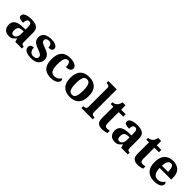

<svg xmlns="http://www.w3.org/2000/svg" viewBox="367 -2287 3825 3825"><g transform="rotate(45 2279.5 -375.0)"><path d="M202 10Q158 10 122.5 -7.5Q87 -25 66 -61.4Q45 -97.7 45 -153Q45 -234 101 -273Q157 -312 269 -316L351 -318.8V-374Q351 -407.6 347 -433.3Q343 -459 330 -473.5Q317 -488 289.5 -488Q264 -488 249 -474Q234 -460 228 -435.5Q222 -411 222 -380Q155 -380 121 -395Q87 -410 87 -447Q87 -483.8 115 -505.9Q143 -528 189.9 -538.5Q236.8 -549 292.8 -549Q398 -549 450.5 -511Q503 -473 503 -379.4V-124.1Q503 -96.6 508.5 -81.3Q514 -66 527.7 -59.5Q541.4 -53 563 -53H567V0H381L360 -69H351.4Q329 -42 309.5 -24.5Q290 -7 265 1.5Q240 10 202 10ZM256.8 -63Q286 -63 306.8 -78.7Q327.7 -94.3 339.3 -123.3Q351 -152.3 351 -191V-266L306 -263Q266 -261 242.9 -247.3Q219.9 -233.5 209.9 -209.3Q200 -185.1 200 -149.4Q200 -121 206 -101.5Q212 -82 224.8 -72.5Q237.6 -63 256.8 -63Z M830 10Q758 10 713.5 -5.5Q669 -21 649 -47.5Q629 -74 629 -107Q629 -140 645 -156Q661 -172 683 -177.5Q705 -183 722 -183Q722 -121 751.5 -85Q781 -49 830 -49Q882 -49 905.5 -69Q929 -89 929 -117Q929 -139 918 -155.5Q907 -172 880 -186.5Q853 -201 806 -217Q752 -236 715 -258.5Q678 -281 658.5 -312.5Q639 -344 639 -389Q639 -469 698 -508.5Q757 -548 854 -548Q917 -548 955.5 -534.5Q994 -521 1011.5 -499.5Q1029 -478 1029 -455Q1029 -421 1005.5 -403.5Q982 -386 927 -386Q927 -436 905 -463.5Q883 -491 839 -491Q807 -491 782.5 -475.5Q758 -460 758 -429Q758 -408 769.5 -392Q781 -376 811 -361Q841 -346 895 -327Q940 -312 974 -290.5Q1008 -269 1027.5 -238.5Q1047 -208 1047 -166Q1047 -83 990.5 -36.5Q934 10 830 10Z M1382 10Q1309 10 1253 -16.5Q1197 -43 1165.5 -103.5Q1134 -164 1134 -266Q1134 -374 1166.5 -435.5Q1199 -497 1254.5 -523Q1310 -549 1379 -549Q1444 -549 1488 -535Q1532 -521 1554.5 -497.5Q1577 -474 1577 -444Q1577 -423 1566.5 -403.5Q1556 -384 1528 -371.5Q1500 -359 1448 -359Q1448 -394 1442 -423Q1436 -452 1422 -470Q1408 -488 1383 -488Q1354 -488 1332.5 -468.5Q1311 -449 1299.5 -401Q1288 -353 1288 -267Q1288 -200 1300.5 -155Q1313 -110 1339 -87.5Q1365 -65 1407 -65Q1459 -65 1497 -88.5Q1535 -112 1552 -146Q1564 -139 1570 -126.5Q1576 -114 1576 -100Q1576 -75 1555.5 -49.5Q1535 -24 1492.5 -7Q1450 10 1382 10Z M1918.6 10Q1799 10 1730 -59.3Q1661 -128.7 1661 -270.3Q1661 -411 1727.1 -480Q1793.2 -549 1922 -549Q2042 -549 2111 -480Q2180 -411 2180 -270.3Q2180 -128.7 2113.5 -59.3Q2047 10 1918.6 10ZM1921.2 -53Q1960 -53 1982.7 -77.4Q2005.3 -101.7 2015.2 -150.5Q2025 -199.2 2025 -270Q2025 -377 2001.5 -431Q1978 -485 1920 -485Q1862 -485 1839 -431.2Q1816 -377.5 1816 -270Q1816 -164 1839.5 -108.5Q1863 -53 1921.2 -53Z M2244 0V-53H2256Q2271 -53 2287.5 -57.5Q2304 -62 2315.5 -76Q2327 -90 2327 -118V-646Q2327 -673 2315 -686Q2303 -699 2286.5 -703Q2270 -707 2256 -707H2244V-760H2479V-118Q2479 -90 2490.5 -76Q2502 -62 2519 -57.5Q2536 -53 2550 -53H2562V0Z M2822 10Q2755 10 2715 -25Q2675 -60 2675 -148V-468H2600V-519Q2632 -519 2657.5 -532Q2683 -545 2698 -561Q2713 -577 2725 -601.5Q2737 -626 2744 -660H2827V-536H2955V-468H2827V-158Q2827 -113 2842.5 -92Q2858 -71 2893 -71Q2913 -71 2930.5 -73.5Q2948 -76 2964 -80V-15Q2948 -8 2911.5 1Q2875 10 2822 10Z M3186 10Q3142 10 3106.5 -7.5Q3071 -25 3050 -61.4Q3029 -97.7 3029 -153Q3029 -234 3085 -273Q3141 -312 3253 -316L3335 -318.8V-374Q3335 -407.6 3331 -433.3Q3327 -459 3314 -473.5Q3301 -488 3273.5 -488Q3248 -488 3233 -474Q3218 -460 3212 -435.5Q3206 -411 3206 -380Q3139 -380 3105 -395Q3071 -410 3071 -447Q3071 -483.8 3099 -505.9Q3127 -528 3173.9 -538.5Q3220.8 -549 3276.8 -549Q3382 -549 3434.5 -511Q3487 -473 3487 -379.4V-124.1Q3487 -96.6 3492.5 -81.3Q3498 -66 3511.7 -59.5Q3525.4 -53 3547 -53H3551V0H3365L3344 -69H3335.4Q3313 -42 3293.5 -24.5Q3274 -7 3249 1.5Q3224 10 3186 10ZM3240.8 -63Q3270 -63 3290.8 -78.7Q3311.7 -94.3 3323.3 -123.3Q3335 -152.3 3335 -191V-266L3290 -263Q3250 -261 3226.9 -247.3Q3203.9 -233.5 3193.9 -209.3Q3184 -185.1 3184 -149.4Q3184 -121 3190 -101.5Q3196 -82 3208.8 -72.5Q3221.6 -63 3240.8 -63Z M3826 10Q3759 10 3719 -25Q3679 -60 3679 -148V-468H3604V-519Q3636 -519 3661.5 -532Q3687 -545 3702 -561Q3717 -577 3729 -601.5Q3741 -626 3748 -660H3831V-536H3959V-468H3831V-158Q3831 -113 3846.5 -92Q3862 -71 3897 -71Q3917 -71 3934.5 -73.5Q3952 -76 3968 -80V-15Q3952 -8 3915.5 1Q3879 10 3826 10Z M4294 10Q4167 10 4101 -62.5Q4035 -135 4035 -265Q4035 -406 4100 -477.5Q4165 -549 4283 -549Q4392 -549 4454.5 -488Q4517 -427 4517 -308V-257H4189Q4192 -157 4226.5 -111Q4261 -65 4323 -65Q4375 -65 4411 -88.5Q4447 -112 4464 -146Q4478 -139 4484.5 -126.5Q4491 -114 4491 -97Q4491 -69 4470 -44.5Q4449 -20 4405.5 -5Q4362 10 4294 10ZM4364 -321Q4364 -398 4346 -441Q4328 -484 4285 -484Q4243 -484 4218 -442.5Q4193 -401 4191 -321Z"/></g></svg>

Font: Noto Serif Kannada
Style: Regular
Weight: 400
Designer: Universal Thirst, Indian Type Foundry and the Monotype Design Team
Foundry: Monotype Imaging Inc.
Version: Version 2.003